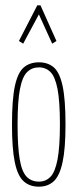

<svg xmlns="http://www.w3.org/2000/svg" viewBox="-20 -693 290 721"><path d="M126 8Q91 8 68.5 -12.5Q46 -33 35.5 -84Q25 -135 25 -225Q25 -320 36 -370.5Q47 -421 69.5 -440Q92 -459 126 -459Q160 -459 182 -440Q204 -421 215 -370.5Q226 -320 226 -225Q226 -135 215 -84Q204 -33 182 -12.5Q160 8 126 8ZM126 -11Q152 -11 169.5 -29Q187 -47 196 -94Q205 -141 205 -226Q205 -313 196 -359Q187 -405 169.5 -422.5Q152 -440 126 -440Q100 -440 82 -422.5Q64 -405 55 -359Q46 -313 46 -226Q46 -142 54 -95Q62 -48 80 -29.5Q98 -11 126 -11ZM67 -529 51 -539 120 -673H132L192 -539L176 -529L126 -639Z"/></svg>

Font: Inconsolata UltraCondensed ExtraLight
Style: Regular
Weight: 200
Width: 1
Monospace: yes
Designer: Raph Levien, Cyreal, Brenton Simpson
Foundry: Raph Levien, Cyreal, Google
Version: Version 3.100; ttfautohint (v1.8.4.7-5d5b)